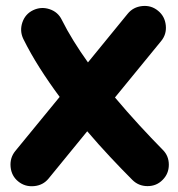

<svg xmlns="http://www.w3.org/2000/svg" viewBox="-20 -569 615 663"><path d="M43 57.6Q19.5 38.6 16.6 7.3Q13.7 -23.9 32.7 -47.4L186 -234.4Q149.4 -283.7 117.4 -334Q85.4 -384.3 60.5 -434.6Q47.4 -461.9 57.1 -491.2Q66.9 -520.5 94.2 -533.7Q121.6 -546.9 150.9 -537.4Q180.2 -527.8 193.4 -500.5Q210.9 -465.3 233.9 -428.2Q256.8 -391.1 283.7 -353.5L420.9 -521.5Q439.9 -544.9 471.2 -548.1Q502.4 -551.3 525.9 -531.7Q549.3 -512.7 552.5 -481.4Q555.7 -450.2 536.1 -426.8L377 -232.4Q418.5 -183.1 460.7 -137.2Q502.9 -91.3 541.5 -52.2Q563 -31.2 563 -0.2Q563 30.8 541.5 52.2Q520.5 73.7 489.5 73.7Q458.5 73.7 437 52.2Q400.4 15.6 360.6 -26.9Q320.8 -69.3 281.2 -115.7L147.9 47.4Q128.9 70.8 97.7 73.7Q66.4 76.7 43 57.6Z"/></svg>

Font: Mikhak-FD ExtraBold
Style: Regular
Weight: 800
Designer: Amin Abedi
Version: Version 3.2